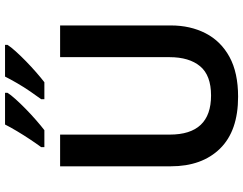

<svg xmlns="http://www.w3.org/2000/svg" viewBox="-124 -854 988 781"><g transform="rotate(-90 370.5 -464.0)"><path d="M657 -264Q657 -184 625 -122Q593 -60 529 -25Q465 10 367 10Q228 10 156 -63.5Q84 -137 84 -264V-714H213V-268Q213 -100 372 -100Q454 -100 491 -144.5Q528 -189 528 -269V-714H657ZM578 -928Q570 -915 552 -895Q534 -875 511.5 -853Q489 -831 466 -811Q443 -791 426 -778H357V-791Q371 -810 388.5 -835.5Q406 -861 422 -888.5Q438 -916 449 -938H578ZM383 -928Q375 -915 357 -895Q339 -875 316.5 -853Q294 -831 271 -811Q248 -791 231 -778H162V-791Q176 -810 193 -835.5Q210 -861 226.5 -888.5Q243 -916 254 -938H383Z"/></g></svg>

Font: Noto Sans Lao Looped SemiBold
Style: Regular
Weight: 600
Designer: Mark Frömberg, Ben Mitchell
Foundry: The Fontpad Ltd
Version: Version 1.002; ttfautohint (v1.8.4.7-5d5b)